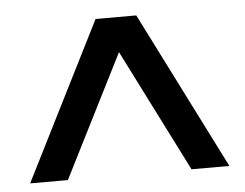

<svg xmlns="http://www.w3.org/2000/svg" viewBox="-40 -642 680 532"><g transform="rotate(-5 300.5 -376.0)"><path d="M577.6 -157.2 356.9 -595.2H243.7L23.4 -157.2H128.4L300.3 -498L472.2 -157.2Z"/></g></svg>

Font: Now ExtraBold
Style: Regular
Weight: 800
Designer: Alfredo Marco Pradil
Foundry: Alfredo Marco Pradil
Version: Version 1.200;hotconv 1.0.109;makeotfexe 2.5.65596